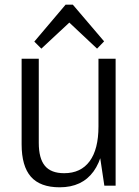

<svg xmlns="http://www.w3.org/2000/svg" viewBox="-20 -790 592 817"><path d="M145 -182Q145 -116 171 -84.5Q197 -53 253 -53Q324 -53 361.5 -104Q399 -155 399 -252L427 -319V-258Q427 -128 378 -60.5Q329 7 234 7Q151 7 111.5 -38Q72 -83 72 -176V-540H145ZM472 0H424L399 -167V-540H472ZM126 -613 259 -770H290L423 -614L393 -583L261 -707H289L156 -583Z"/></svg>

Font: Pathway Extreme SemiCondensed Light
Style: Regular
Weight: 300
Width: 4
Version: Version 1.001;gftools[0.9.26]